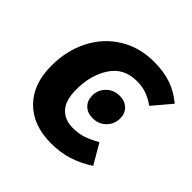

<svg xmlns="http://www.w3.org/2000/svg" viewBox="-150 -678 826 826"><g transform="rotate(45 263.0 -265.0)"><path d="M526 -481 455 -397Q426 -417 400.5 -426Q375 -435 342 -435Q263 -435 223 -373.5Q183 -312 183 -225Q183 -159 211.5 -128Q240 -97 290 -97Q325 -97 352.5 -106.5Q380 -116 414 -135L467 -44Q421 -14 374 1Q327 16 270 16Q161 16 98 -47Q35 -110 35 -222Q35 -313 72.5 -387Q110 -461 178.5 -503.5Q247 -546 336 -546Q396 -546 441.5 -530Q487 -514 526 -481ZM250 -255Q250 -290 274.5 -314Q299 -338 335 -338Q367 -338 386 -319Q405 -300 405 -271Q405 -235 380.5 -211Q356 -187 320 -187Q288 -187 269 -206Q250 -225 250 -255Z"/></g></svg>

Font: Fira Sans SemiBold
Style: Italic
Weight: 600
Italic angle: -8°
Designer: bBox Type GmbH & Carrois Corporate GbR & Edenspiekermann AG
Foundry: bBox Type GmbH & Carrois Corporate GbR & Edenspiekermann AG
Version: Version 4.301